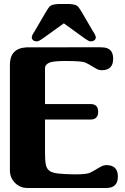

<svg xmlns="http://www.w3.org/2000/svg" viewBox="-20 -936 620 956"><path d="M509.8 -113.8Q566.9 -113.8 566.9 -57.1Q566.9 0 509.8 0H116.7Q80.1 0 54.7 -25.4Q29.3 -51.3 29.3 -87.9V-612.8Q29.3 -695.8 111.8 -700.2L473.6 -700.7L486.8 -700.2Q543.5 -700.2 543.5 -643.6Q543.5 -586.4 486.8 -586.4Q473.1 -586.4 460.4 -593.3L454.6 -596.7Q417 -619.6 403.8 -625Q385.7 -632.3 307.6 -632.3Q248 -632.3 228 -625Q204.1 -615.2 204.1 -596.2V-418H430.2Q468.8 -418 468.8 -379.4Q468.8 -340.8 430.2 -340.8H204.1V-175.3Q204.1 -135.3 208.5 -115.2Q212.9 -95.2 226.6 -85.4Q235.4 -78.6 251 -75.2Q261.7 -72.8 267.1 -72.3Q302.7 -68.4 345.2 -67.9H357.9Q408.7 -67.9 426.8 -75.2Q439.9 -81.1 478 -104L483.4 -106.9Q496.6 -113.8 509.8 -113.8ZM326.2 -916Q346.7 -914.6 356 -911.1Q365.7 -907.7 370.6 -900.9Q376 -894 388.7 -873L441.4 -782.7Q457 -759.8 457 -750Q457 -741.2 449.7 -735.4Q442.9 -730 433.1 -730Q426.8 -730 419.9 -733.4Q413.1 -736.8 407.7 -740.7L391.6 -752L297.9 -819.8L203.6 -752L187.5 -740.7Q182.1 -736.8 175.3 -733.4Q168.5 -730 162.1 -730Q152.3 -730 145.5 -735.4Q138.2 -741.2 138.2 -750Q138.2 -759.8 153.8 -782.7L206.5 -873Q219.2 -894 224.6 -900.9Q229.5 -907.7 239.3 -911.1Q248.5 -914.6 269 -916Z"/></svg>

Font: inglobal
Style: Bold
Weight: 700
Designer: Andrey Kochetov, Denis Davydov, Evgeny Yurtaev
Foundry: inglobal.ru
Version: Version 1.00 September 25, 2014, initial release